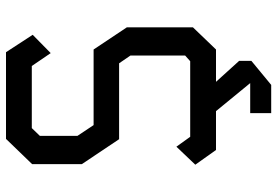

<svg xmlns="http://www.w3.org/2000/svg" viewBox="-162 -578 924 640"><g transform="rotate(-90 300.0 -258.0)"><path d="M157 -700H446L504 -611L443 -551L400 -614H193L167 -587V-462L203 -408H455L529 -297V-77L455 0H120L71 -69L131 -132L164 -86H416L435 -103V-285L409 -323H156L73 -447V-613ZM243 114H343L243 -8H340L417 77V118L337 184H243Z"/></g></svg>

Font: Kode Mono Medium
Style: Regular
Weight: 500
Monospace: yes
Designer: Isa Ozler
Foundry: Kadena LLC
Version: Version 1.206;gftools[0.9.28]